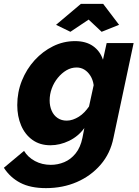

<svg xmlns="http://www.w3.org/2000/svg" viewBox="-77 -747 715 990"><path d="M160 223Q80 223 27.5 195.5Q-25 168 -57 118L47 31Q67 64 103.5 83.5Q140 103 185 103Q221 103 254.5 89Q288 75 313 44Q338 13 348 -36L358 -87Q327 -44 279.5 -21Q232 2 183 2Q129 2 90.5 -25.5Q52 -53 32 -100Q12 -147 12 -205Q12 -272 36 -331.5Q60 -391 101.5 -436.5Q143 -482 196.5 -508.5Q250 -535 310 -535Q366 -535 402.5 -509.5Q439 -484 454 -439L473 -525H612L508 -36Q492 44 442 102Q392 160 319.5 191.5Q247 223 160 223ZM267 -125Q283 -125 299 -130.5Q315 -136 330 -145.5Q345 -155 358 -168.5Q371 -182 382 -198L406 -308Q402 -336 389 -356.5Q376 -377 358 -388Q340 -399 318 -399Q290 -399 265.5 -384.5Q241 -370 221 -345.5Q201 -321 190 -291Q179 -261 179 -229Q179 -200 189.5 -176Q200 -152 220 -138.5Q240 -125 267 -125ZM212 -619 340 -727H455L537 -619L447 -583L380 -646L286 -583Z"/></svg>

Font: Raleway Thin ExtraBold
Style: Italic
Weight: 800
Italic angle: -12°
Version: Version 4.026